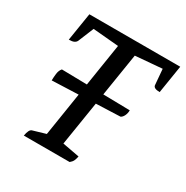

<svg xmlns="http://www.w3.org/2000/svg" viewBox="-150 -767 865 893"><g transform="rotate(30 283.0 -320.5)"><path d="M96 0Q102 -36 117 -40L185 -60L267 -580L129 -592L95 -509Q91 -500 81.5 -495.5Q72 -491 54 -491L78 -641H566L542 -491Q508 -491 507 -509L500 -592L357 -580L274 -60L365 -43Q362 -28 357.5 -18.5Q353 -9 342 0ZM80 -287Q80 -303 82.4 -323Q84.8 -343 95.6 -355L464 -348Q464 -332 457.4 -318.5Q450.8 -305 441.2 -301Z"/></g></svg>

Font: Petrona Medium
Style: Italic
Weight: 500
Italic angle: -9°
Designer: Ringo R. Seeber
Foundry: Ringo R. Seeber
Version: Version 2.001; ttfautohint (v1.8.3)